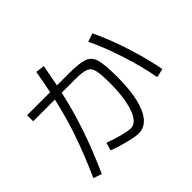

<svg xmlns="http://www.w3.org/2000/svg" viewBox="-160 -975 1184 1184"><g transform="rotate(-45 432.0 -383.0)"><path d="M258.8 -82 273.4 -133.8Q319.3 -116.2 369.6 -103Q419.9 -89.8 442.4 -89.8Q475.1 -89.8 499 -123.8Q522.9 -157.7 536.1 -222.7Q549.3 -287.6 549.8 -377.9Q549.3 -459.5 540.8 -492.4Q532.2 -525.4 505.4 -536.1Q478.5 -546.9 413.1 -546.9H296.9Q266.1 -409.7 224.1 -286.6Q182.1 -163.6 117.2 -17.6L62.5 -36.1Q127 -182.1 167.2 -298.8Q207.5 -415.5 237.3 -546.9H47.9V-599.6H248.5Q264.2 -672.9 276.4 -748L335 -741.2Q320.8 -661.6 308.1 -599.6H408.2Q503.9 -599.6 543.5 -585Q583 -570.3 595.7 -525.4Q608.4 -480.5 608.4 -372.1Q608.4 -264.6 590.8 -188.7Q573.2 -112.8 539.1 -73Q504.9 -33.2 456.1 -33.2Q426.3 -33.2 368.2 -47.9Q310.1 -62.5 258.8 -82ZM634.8 -653.3 689.5 -671.9Q736.3 -575.7 777.6 -447.8Q818.8 -319.8 838.9 -210.9L781.2 -198.2Q763.2 -303.2 721.9 -430.9Q680.7 -558.6 634.8 -653.3Z"/></g></svg>

Font: Pretendard GOV Light
Style: Regular
Weight: 300
Designer: Base glyphs from Inter by Rasmus Andersson; Hangeul glyphs from Noto Sans CJK(Source Han Sans) by Jang Soo-young and Kan
Foundry: Kil Hyung-jin
Version: Version 1.309